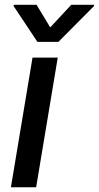

<svg xmlns="http://www.w3.org/2000/svg" viewBox="-20 -788 416 808"><path d="M25.9 0H132.1L223 -545.5H116.8ZM37.3 -762.4 137.4 -611.9H225.9L375.4 -762.4L376.1 -767.8H279.8L191.4 -672.6L133.9 -767.8H38Z"/></svg>

Font: Margiela Sans Medium
Style: Italic
Weight: 500
Italic angle: -9.39999°
Designer: Stefan Endress, Andreas Faust
Version: Version 1.100;FEAKit 1.0